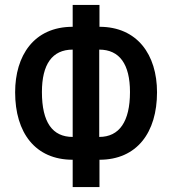

<svg xmlns="http://www.w3.org/2000/svg" viewBox="-20 -744 693 774"><path d="M381 -724H273V-636C116 -636 41 -519 41 -372C41 -209 122 -100 273 -100V10H381V-100C532 -100 613 -210 613 -372C613 -524 533 -636 381 -636ZM273 -544V-192C192 -192 149 -250 149 -373C149 -484 190 -544 273 -544ZM380 -544C462 -544 504 -485 504 -373C504 -254 461 -192 380 -192Z"/></svg>

Font: Noto Sans Display Condensed Medium
Style: Regular
Weight: 500
Width: 3
Designer: Monotype Design Team
Foundry: Monotype Imaging Inc.
Version: Version 1.900